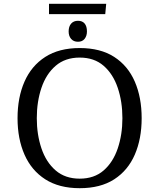

<svg xmlns="http://www.w3.org/2000/svg" viewBox="-20 -972 835 1007"><path d="M398 15Q290 15 217.5 -31.5Q145 -78 108.5 -161Q72 -244 72 -352Q72 -461 108.5 -544Q145 -627 217.5 -673.5Q290 -720 398 -720Q507 -720 579 -673.5Q651 -627 687 -544Q723 -461 723 -352Q723 -244 687 -161Q651 -78 579 -31.5Q507 15 398 15ZM398 -35Q474 -35 523.5 -78Q573 -121 597.5 -193.5Q622 -266 622 -352Q622 -439 597.5 -511.5Q573 -584 523.5 -627Q474 -670 398 -670Q322 -670 272 -627Q222 -584 197.5 -511.5Q173 -439 173 -352Q173 -266 197.5 -193.5Q222 -121 272 -78Q322 -35 398 -35ZM389 -753Q366 -753 353 -768Q340 -783 340 -807Q340 -833 353 -848Q366 -863 389 -863Q412 -863 424 -848.5Q436 -834 436 -807Q436 -784 424 -768.5Q412 -753 389 -753ZM237 -898V-952H537L532 -898Z"/></svg>

Font: Andada Pro
Style: Regular
Weight: 400
Designer: Carolina Giovagnoli
Foundry: Huerta Tipografica
Version: Version 3.003